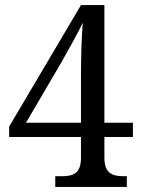

<svg xmlns="http://www.w3.org/2000/svg" viewBox="-20 -734 556 754"><path d="M197 0H478V-42H466C424 -42 390 -51 390 -114V-196H502V-252H390V-714H298L16 -237V-196H298V-114C298 -51 265 -42 222 -42H197ZM82 -252 221 -489C243 -527 292 -616 305 -645C300 -583 298 -496 298 -438V-252Z"/></svg>

Font: Noto Serif Devanagari SemiCondensed
Style: Regular
Weight: 400
Width: 4
Designer: Universal Thirst, Indian Type Foundry and the Monotype Design Team
Foundry: Monotype Imaging Inc.
Version: Version 2.004